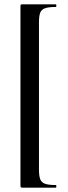

<svg xmlns="http://www.w3.org/2000/svg" viewBox="-20 -745 314 882"><path d="M74 106V-715Q74 -722 75.5 -723.5Q77 -725 83 -725Q107 -725 137 -725Q167 -725 194 -725Q221 -725 236 -725Q239 -725 239 -719Q239 -713 236 -713Q203 -713 186.5 -707Q170 -701 164.5 -686Q159 -671 159 -642V34Q159 62 164.5 77.5Q170 93 186.5 99Q203 105 236 105Q239 105 239 111Q239 117 236 117Q221 117 194 117Q167 117 137 117Q107 117 83 117Q77 117 75.5 115Q74 113 74 106Z"/></svg>

Font: Cormorant SemiBold
Style: Regular
Weight: 600
Designer: Christian Thalmann (Catharsis Fonts)
Foundry: Catharsis Fonts
Version: Version 4.000